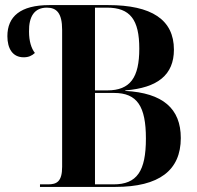

<svg xmlns="http://www.w3.org/2000/svg" viewBox="-20 -734 773 754"><path d="M137 0H433C605 0 690 -65 690 -192C690 -308 619 -369 472 -377V-379C599 -389 663 -440 663 -539C663 -657 575 -714 405 -714H174C60 -714 9 -669 9 -592C9 -544 29 -509 73 -509C92 -509 105 -515 117 -526C103 -544 94 -572 94 -610C93 -669 115 -704 164 -704C202 -704 224 -683 224 -617V-79C224 -21 203 -10 169 -10H137ZM401 -379H353V-704H400C491 -704 527 -657 527 -543C527 -430 492 -379 401 -379ZM426 -10H353V-369H428C519 -369 553 -316 553 -190C553 -62 518 -10 426 -10Z"/></svg>

Font: Noto Serif Display SemiCondensed SemiBold
Style: Regular
Weight: 600
Width: 4
Designer: Monotype Design Team
Foundry: Monotype Imaging Inc.
Version: Version 2.009